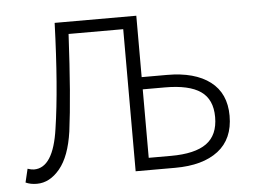

<svg xmlns="http://www.w3.org/2000/svg" viewBox="-42 -532 792 595"><g transform="rotate(-5 354.0 -234.0)"><path d="M50 12Q30 12 15 5L25 -37Q37 -33 45 -33Q105 -33 122 -153Q141 -278 148 -480H402V-289H481Q567 -289 615 -252.5Q663 -216 663 -146Q663 -74 615 -37Q567 0 481 0H358V-442H188Q178 -247 164 -141Q153 -64 121.5 -26Q90 12 50 12ZM402 -38H471Q546 -38 582 -64Q618 -90 618 -146Q618 -201 582 -226Q546 -251 471 -251H402Z"/></g></svg>

Font: Toshiba Sans Light
Style: Regular
Weight: 300
Designer: Paul D. Hunt
Foundry: Toshiba Corporation
Version: Version 2.020;PS 2.0;hotconv 1.0.86;makeotf.lib2.5.63406